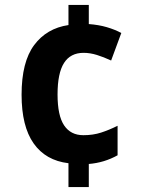

<svg xmlns="http://www.w3.org/2000/svg" viewBox="-20 -744 574 774"><path d="M338 -647Q378 -644 410.5 -634.5Q443 -625 469 -611L428 -500Q398 -514 370.5 -522.5Q343 -531 317 -531Q264 -531 238 -490Q212 -449 212 -363Q212 -278 238.5 -238.5Q265 -199 316 -199Q355 -199 387.5 -209.5Q420 -220 454 -237V-118Q400 -88 338 -83V10H256V-86Q164 -97 115.5 -166Q67 -235 67 -362Q67 -494 117.5 -562Q168 -630 256 -643V-724H338Z"/></svg>

Font: Noto Sans Ethiopic SemiCondensed
Style: Bold
Weight: 700
Width: 4
Designer: Monotype Design Team
Foundry: Monotype Imaging Inc.
Version: Version 2.102; ttfautohint (v1.8.4.7-5d5b)